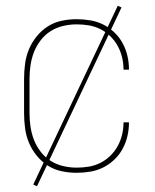

<svg xmlns="http://www.w3.org/2000/svg" viewBox="-20 -595 540 670"><path d="M247 8Q221 8 195 2.5Q169 -3 147 -17Q125 -31 108 -52Q91 -73 81 -97Q71 -121 67.5 -147.5Q64 -174 64 -200V-320Q64 -346 67.5 -372.5Q71 -399 81 -423Q91 -447 108 -468Q125 -489 147 -503Q169 -517 195 -522.5Q221 -528 247 -528Q271 -528 295 -524Q319 -520 340 -509.5Q361 -499 378.5 -482.5Q396 -466 407.5 -445Q419 -424 424.5 -400.5Q430 -377 430 -353Q430 -353 430 -352.5Q430 -352 430 -352H411Q411 -352 411 -352.5Q411 -353 411 -353Q411 -374 406 -395Q401 -416 390.5 -435Q380 -454 364.5 -469Q349 -484 330 -493.5Q311 -503 290 -506.5Q269 -510 247 -510Q224 -510 200.5 -504.5Q177 -499 157 -486.5Q137 -474 122 -454.5Q107 -435 98.5 -413Q90 -391 86.5 -367.5Q83 -344 83 -320V-200Q83 -176 86.5 -152.5Q90 -129 98.5 -107Q107 -85 122 -65.5Q137 -46 157 -33.5Q177 -21 200.5 -15.5Q224 -10 247 -10Q269 -10 290 -13.5Q311 -17 330 -26.5Q349 -36 364.5 -51Q380 -66 390.5 -85Q401 -104 406 -125Q411 -146 411 -167Q411 -167 411 -167.5Q411 -168 411 -168H430Q430 -168 430 -167.5Q430 -167 430 -167Q430 -143 424.5 -119.5Q419 -96 407.5 -75Q396 -54 378.5 -37.5Q361 -21 340 -10.5Q319 0 295 4Q271 8 247 8ZM109 55 96 49 391 -575 404 -569Z"/></svg>

Font: Iosevka SS04 Thin
Style: Regular
Weight: 100
Monospace: yes
Designer: Belleve Invis
Foundry: Belleve Invis
Version: Version 19.0.0; ttfautohint (v1.8.4)